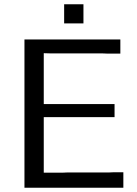

<svg xmlns="http://www.w3.org/2000/svg" viewBox="-20 -875 637 895"><path d="M279 -766V-855H369V-766ZM94 0V-691H541V-625H484L459 -626H219L184 -627V-390H514V-329H184V-70H269L293 -71H487L509 -72H555V0Z"/></svg>

Font: CMU Sans Serif
Style: Medium
Weight: 500
Version: Version 0.7.0